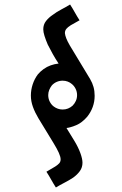

<svg xmlns="http://www.w3.org/2000/svg" viewBox="-20 -782 540 852"><path d="M305 6Q287 18 266.5 28.5Q246 39 228 50Q217 33 207 15Q197 -3 186 -20Q199 -28 205.5 -31.5Q212 -35 225 -43Q236 -50 242.5 -57Q249 -64 249 -75Q249 -86 241 -104Q233 -122 217 -148L150 -258Q135 -283 126 -308Q117 -333 117 -358Q117 -383 125 -407.5Q133 -432 148 -452Q159 -465 173.5 -475.5Q188 -486 205 -492Q213 -495 222 -497Q231 -499 240 -500Q226 -521 214 -542.5Q202 -564 192 -584Q183 -605 177.5 -622.5Q172 -640 172 -652Q172 -673 184 -688.5Q196 -704 214 -716Q231 -729 252 -740Q273 -751 291 -762Q302 -745 312 -727Q322 -709 333 -692Q320 -685 313.5 -681Q307 -677 294 -670Q281 -662 274.5 -654Q268 -646 268 -635Q269 -625 274 -612Q279 -599 290 -580L380 -431Q390 -414 395 -396Q400 -378 400 -357Q400 -331 391.5 -307.5Q383 -284 367 -264Q356 -251 341.5 -240Q327 -229 309 -223Q301 -220 292.5 -217.5Q284 -215 275 -214L310 -157Q327 -129 336.5 -103Q346 -77 346 -60Q346 -39 334.5 -23Q323 -7 305 6ZM194 -360Q194 -344 201 -330.5Q208 -317 219 -309Q227 -303 237 -299.5Q247 -296 258 -296Q271 -296 282 -300.5Q293 -305 302 -313Q311 -322 316.5 -334Q322 -346 322 -360Q322 -375 315.5 -388Q309 -401 299 -409Q291 -416 280.5 -420Q270 -424 258 -424Q244 -424 231.5 -418.5Q219 -413 210 -403Q203 -394 198.5 -383Q194 -372 194 -360Z"/></svg>

Font: Josefin Slab
Style: Bold
Weight: 700
Designer: Santiago Orozco
Foundry: Typemade
Version: Version 2.000